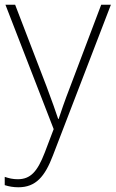

<svg xmlns="http://www.w3.org/2000/svg" viewBox="-23 -550 489 812"><path d="M0 -530 204 -4 166 96C135 176 106 208 52 208C31 208 15 204 -3 198V233C16 239 34 242 55 242C128 242 167 197 201 107L446 -530H405L273 -181C250 -122 235 -77 225 -47H223C213 -78 197 -122 174 -184L41 -530Z"/></svg>

Font: Noto Sans Thai Looped ExtraLight
Style: Regular
Weight: 200
Designer: Sasikarn Vongin, Ben Mitchell
Foundry: The Fontpad Ltd
Version: Version 1.001